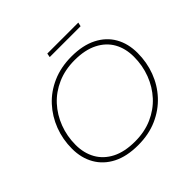

<svg xmlns="http://www.w3.org/2000/svg" viewBox="-200 -1030 1236 1236"><g transform="rotate(-45 418.5 -411.5)"><path d="M387 4Q284 4 213.5 -32Q143 -68 106 -132.5Q69 -197 69 -281Q69 -366 98 -442Q127 -518 181 -577Q235 -636 312.5 -670Q390 -704 487 -704Q589 -704 660 -668Q731 -632 767.5 -568Q804 -504 804 -419Q804 -334 775.5 -258Q747 -182 692.5 -123Q638 -64 561 -30Q484 4 387 4ZM390 -27Q477 -27 547 -58Q617 -89 666.5 -143Q716 -197 743 -268Q770 -339 770 -418Q770 -494 738 -551Q706 -608 642 -640.5Q578 -673 484 -673Q397 -673 326.5 -642Q256 -611 206.5 -557Q157 -503 130 -432Q103 -361 103 -282Q103 -207 135.5 -149.5Q168 -92 231.5 -59.5Q295 -27 390 -27ZM385 -800 390 -827H672L666 -800Z"/></g></svg>

Font: Montserrat Thin ExtraLight
Style: Italic
Weight: 250
Italic angle: -11.3°
Version: Version 9.000